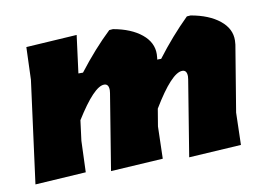

<svg xmlns="http://www.w3.org/2000/svg" viewBox="-59 -565 916 658"><g transform="rotate(-10 399.0 -236.0)"><path d="M243 -476 226 -345H242Q299 -419 356 -473L369 -474Q431 -463 467 -433.5Q503 -404 502 -363L501 -349L500 -345H514Q567 -415 626 -473L639 -474Q702 -463 738.5 -433.5Q775 -404 774 -363L773 -349L735 -119L732 -7L550 4L593 -260L594 -270Q594 -292 578 -292Q541 -292 473 -179L463 -119L460 -7L278 4L321 -260L322 -270Q322 -292 306 -292Q271 -292 205 -186L196 -116L192 -7L15 4L62 -352L66 -465Z"/></g></svg>

Font: Alegreya Sans SC Black
Style: Italic
Weight: 900
Italic angle: -7°
Designer: Juan Pablo del Peral
Foundry: Huerta Tipografica
Version: Version 2.007